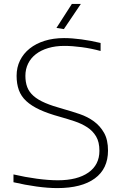

<svg xmlns="http://www.w3.org/2000/svg" viewBox="-20 -953 619 983"><path d="M273 10Q226 10 167.5 2Q109 -6 49 -20V-60Q109 -46 169 -38Q229 -30 276 -30Q376 -30 432.5 -69.5Q489 -109 489 -181Q489 -226 472 -254.5Q455 -283 426.5 -301.5Q398 -320 362 -332Q326 -344 287 -355Q225 -372 183 -391.5Q141 -411 114.5 -435.5Q88 -460 76.5 -492Q65 -524 65 -565Q65 -608 82.5 -643.5Q100 -679 132 -704.5Q164 -730 208.5 -744Q253 -758 308 -758Q348 -758 396.5 -751.5Q445 -745 495 -733V-692Q447 -705 398.5 -711.5Q350 -718 309 -718Q264 -718 227 -707Q190 -696 164 -676Q138 -656 124 -627.5Q110 -599 110 -565Q110 -532 119.5 -507Q129 -482 151.5 -462Q174 -442 211.5 -426Q249 -410 304 -395Q347 -383 388 -369Q429 -355 461 -331.5Q493 -308 513 -272.5Q533 -237 533 -182Q533 -89 465.5 -39.5Q398 10 273 10ZM269 -810 348 -933H394L307 -804Z"/></svg>

Font: Encode Sans Wide
Style: Thin
Weight: 100
Designer: Pablo Impallari, Andres Torresi
Foundry: Pablo Impallari, Andres Torresi
Version: Version 1.000; ttfautohint (v1.00) -l 8 -r 50 -G 200 -x 14 -